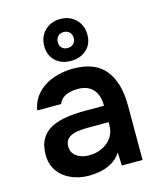

<svg xmlns="http://www.w3.org/2000/svg" viewBox="-118 -877 800 967"><g transform="rotate(-15 281.5 -393.0)"><path d="M227 7Q190 7 157 -3Q124 -13 98 -32.5Q72 -52 56.5 -81.5Q41 -111 41 -151Q41 -202 61 -234.5Q81 -267 115.5 -284Q150 -301 194 -307.5Q238 -314 286 -314H389Q389 -349 378 -374.5Q367 -400 343.5 -415Q320 -430 283 -430Q259 -430 238.5 -424.5Q218 -419 203.5 -407.5Q189 -396 183 -378H58Q65 -419 86.5 -448.5Q108 -478 139.5 -497Q171 -516 209 -525.5Q247 -535 286 -535Q401 -535 453.5 -469Q506 -403 506 -284V0H398L395 -68Q372 -34 340 -18Q308 -2 278 2.5Q248 7 227 7ZM251 -92Q291 -92 322 -107Q353 -122 371.5 -149Q390 -176 390 -211V-228H294Q270 -228 246.5 -226.5Q223 -225 204 -218.5Q185 -212 173.5 -199Q162 -186 162 -162Q162 -138 174.5 -123Q187 -108 207.5 -100Q228 -92 251 -92ZM288 -575Q238 -575 207 -604Q176 -633 176 -682Q176 -731 208 -762Q240 -793 289 -793Q338 -793 369.5 -761.5Q401 -730 401 -682Q401 -633 369 -604Q337 -575 288 -575ZM288 -642Q307 -642 318.5 -653.5Q330 -665 330 -683Q330 -702 318.5 -713.5Q307 -725 288 -725Q270 -725 258.5 -713.5Q247 -702 247 -683Q247 -665 258 -653.5Q269 -642 288 -642Z"/></g></svg>

Font: Onest SemiBold
Style: Regular
Weight: 600
Designer: Dmitri Voloshin, Andrey Kudryavtsev
Foundry: Dmitri Voloshin, Andrey Kudryavtsev
Version: Version 1.000;gftools[0.9.33]